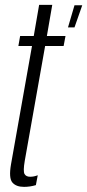

<svg xmlns="http://www.w3.org/2000/svg" viewBox="-20 -742 349 768"><path d="M252 -632.5H278L309 -721H278ZM76 5.5Q100 5.5 123.5 -1.5L131 -41Q115.5 -35 100.5 -35Q84 -35 78 -46.2Q72 -57.5 79 -98.5L160.5 -558H234.5L242 -598H167.5L189 -722.5H136.5L115 -598H60.5L53.5 -558H108L24 -84.5Q14.5 -29.5 29.5 -12Q44.5 5.5 76 5.5Z"/></svg>

Font: Anybody ExtraCondensed Light
Style: Italic
Weight: 300
Width: 2
Italic angle: -10°
Version: Version 1.113;gftools[0.9.25]